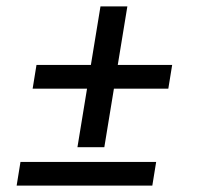

<svg xmlns="http://www.w3.org/2000/svg" viewBox="-20 -580 640 600"><path d="M222 -120 252 -303H82L94 -377H264L294 -560H378L348 -377H518L506 -303H336L306 -120ZM32 0 44 -74H468L456 0Z"/></svg>

Font: Iosevka Aile
Style: Italic
Weight: 400
Italic angle: -9°
Designer: Belleve Invis
Foundry: Belleve Invis
Version: Version 28.0.1; ttfautohint (v1.8.4)